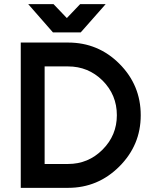

<svg xmlns="http://www.w3.org/2000/svg" viewBox="-20 -905 735 925"><path d="M116 -885 235 -749H369L489 -885H366L302 -818L238 -885ZM308 -585Q405 -585 474 -517Q543 -448 543 -350Q543 -253 474 -184Q405 -115 308 -115H195V-585ZM308 -700H80V0H308Q452 0 555 -103Q606 -154 632 -215.5Q658 -277 658 -350Q658 -495 555 -598Q453 -700 308 -700Z"/></svg>

Font: Unageo
Style: SemiBold
Weight: 600
Designer: Richard Sepsi
Foundry: Richard Sepsi
Version: Version 2.000